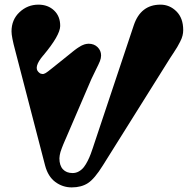

<svg xmlns="http://www.w3.org/2000/svg" viewBox="-20 -795 812 830"><path d="M375 -453.1 267.1 -202.1Q266.1 -199.7 260.5 -187Q254.9 -174.3 253.2 -169.9Q251.5 -165.5 247.3 -154.8Q243.2 -144 241.5 -138.2Q239.7 -132.3 238.3 -124.5Q236.8 -116.7 236.8 -110.8Q236.8 -79.6 252 -63.2Q267.1 -46.9 293.9 -46.9Q308.6 -46.9 321.3 -54.2Q334 -61.5 342.8 -73Q351.6 -84.5 359.1 -99.6Q366.7 -114.7 372.1 -129.2Q377.4 -143.6 382.3 -158.2Q383.8 -163.6 384.8 -166L558.1 -685.1Q587.9 -774.9 673.8 -774.9Q713.4 -774.9 742.7 -745.8Q772 -716.8 772 -665Q772 -652.8 769 -640.9Q766.1 -628.9 758.5 -614.3Q751 -599.6 746.3 -591.8Q741.7 -584 729.7 -565.7Q717.8 -547.4 714.8 -543L424.8 -80.1Q388.7 -22 360.1 -3.4Q331.5 15.1 290 15.1Q251 15.1 219.2 -8.3Q187.5 -31.7 174.8 -80.1L45.9 -576.2Q29.8 -635.7 29.8 -659.2Q29.8 -710 64.5 -742.4Q99.1 -774.9 146 -774.9Q187.5 -774.9 214.1 -749.5Q240.7 -724.1 240.2 -682.1Q239.3 -642.1 168.5 -557.1Q166 -554.2 165 -553.2Q125 -504.9 146 -483.9Q148.9 -481 151.9 -478.8Q154.8 -476.6 158.2 -476.1Q161.6 -475.6 164.1 -475.1Q166.5 -474.6 170.2 -476.1Q173.8 -477.5 176 -478.5Q178.2 -479.5 182.6 -482.7Q187 -485.8 189.2 -487.5Q191.4 -489.3 197 -493.7Q202.6 -498 205.1 -500L273.9 -555.2Q276.4 -557.1 284.2 -563.5Q292 -569.8 294.4 -571.8Q296.9 -573.7 303.5 -578.9Q310.1 -584 312.7 -585.7Q315.4 -587.4 321.3 -591.3Q327.1 -595.2 330.1 -596.7Q333 -598.1 337.9 -600.3Q342.8 -602.5 346.4 -603.5Q350.1 -604.5 354.5 -605.2Q358.9 -606 362.8 -606Q386.7 -606 401.9 -591.1Q417 -576.2 417 -555.2Q417 -543.5 411.9 -530.5Q406.7 -517.6 394.8 -494.1Q382.8 -470.7 375 -453.1Z"/></svg>

Font: Pilowlava
Style: Regular
Weight: 400
Designer: Anton Moglia, Jérémy Landes, Maksym Kobuzan (Cyrillic), Velvetyne Type Foundry
Foundry: Anton Moglia, Jérémy Landes, Velvetyne Type Foundry
Version: Version 1.001;hotconv 1.0.109;makeotfexe 2.5.65596